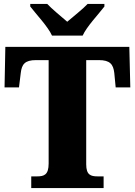

<svg xmlns="http://www.w3.org/2000/svg" viewBox="-20 -951 681 971"><path d="M243 -771H398C418 -816 479 -880 508 -918V-931H423C403 -909 348 -865 320 -841C292 -865 239 -909 219 -931H133V-918C162 -880 223 -816 243 -771ZM138 0H504V-59H474C439 -59 416 -66 416 -120V-647H480C536 -647 553 -626 558 -582L565 -509H639L634 -714H7L3 -509H76L85 -582C90 -626 106 -647 162 -647H226V-124C226 -67 203 -59 168 -59H138Z"/></svg>

Font: Noto Serif Ethiopic SemiCondensed Black
Style: Regular
Weight: 900
Width: 4
Designer: Monotype Design Team
Foundry: Monotype Imaging Inc.
Version: Version 2.102